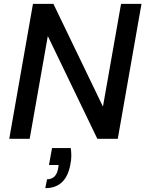

<svg xmlns="http://www.w3.org/2000/svg" viewBox="-20 -720 754 996"><path d="M28 0 151 -700H257L514 -167L608 -700H714L591 0H485L228 -533L134 0ZM215 256 224 210Q273 210 282 151L284 136H234L250 48H347Q350 68 350 87Q350 111 345 133Q323 256 215 256Z"/></svg>

Font: Ultramarine Medium
Style: Italic
Weight: 500
Italic angle: -10°
Designer: Colophon Foundry, Jonny Pinhorn
Foundry: Colophon Foundry
Version: Version 1.200; ttfautohint (v1.8.3)